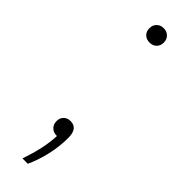

<svg xmlns="http://www.w3.org/2000/svg" viewBox="-244 -546 697 697"><g transform="rotate(45 104.5 -197.5)"><path d="M141 -19.5Q141 26 131 69.5Q121 113 103.5 151.5H76Q90.5 109 98 74.2Q105.5 39.5 107 5.5H104.5Q88.5 5.5 78 -5Q67.5 -15.5 67.5 -32Q67.5 -48 77.5 -58Q87.5 -68 103.5 -68Q141 -68 141 -19.5ZM67.5 -508.5Q67.5 -525 77.8 -535.2Q88 -545.5 104.5 -545.5Q120.5 -545.5 131 -535.2Q141.5 -525 141.5 -508.5Q141.5 -492 131.2 -482Q121 -472 104.5 -472Q88 -472 77.8 -482Q67.5 -492 67.5 -508.5Z"/></g></svg>

Font: Encode Sans ExtraLight
Style: Regular
Weight: 275
Designer: Multiple Designers
Foundry: Impallari Type
Version: Version 2.000